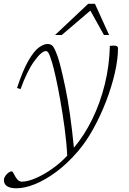

<svg xmlns="http://www.w3.org/2000/svg" viewBox="-58 -752 676 1004"><path d="M49.5 -286 31 -292Q62.5 -387 91.5 -436.5Q120.5 -486 145.8 -504Q171 -522 190.5 -522Q208 -522 218 -510.8Q228 -499.5 243.5 -456.5Q258.5 -414 284 -292.5Q309.5 -171 328.5 20.5Q383 -44 424.5 -128.8Q466 -213.5 490 -311Q514 -408.5 516.5 -512Q522.5 -512.5 526.8 -513Q531 -513.5 537.5 -513.5Q559 -513.5 559 -500Q559 -442.5 542.5 -370.5Q526 -298.5 497 -223Q468 -147.5 430.5 -79.5Q393 -11.5 351 37.5Q295 103 236.8 146.2Q178.5 189.5 124.8 211Q71 232.5 28.5 232.5Q-37.5 232.5 -37.5 189.5Q-37.5 175 -23.2 159.5Q-9 144 5 144Q7.5 144 12.5 153.8Q17.5 163.5 24 174.5Q38.5 198 55 198Q87 198 130 179.2Q173 160.5 216.5 129.5Q260 98.5 293.5 62Q290 -7.5 279.8 -83.2Q269.5 -159 257.2 -228Q245 -297 233.5 -348.2Q222 -399.5 215.5 -421Q202.5 -464 196 -474.5Q189.5 -485 182 -485Q159.5 -485 121.2 -432.2Q83 -379.5 49.5 -286ZM230 -569 403 -732H438.5L512.5 -569H485.5L414.5 -696.5L265 -569Z"/></svg>

Font: Newsreader Caption ExtraLight
Style: Italic
Weight: 275
Italic angle: -17°
Designer: Hugues Gentile
Foundry: Production Type
Version: Version 1.001